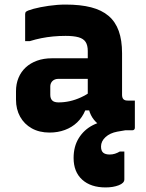

<svg xmlns="http://www.w3.org/2000/svg" viewBox="-20 -570 640 840"><path d="M514 -337Q514 -314 514 -291.5Q514 -269 514 -246Q514 -223 514 -200Q514 -177 514 -155Q514 -149 515.5 -144Q517 -139 520 -136Q523 -133 527.5 -131.5Q532 -130 539 -130Q542 -130 544.5 -130Q547 -130 550 -130H570Q570 -100 570 -70.5Q570 -41 570 -11Q570 -6 567 -3Q564 0 559 0Q554 0 531.5 0Q509 0 492 0Q463 0 440 -9.5Q417 -19 399.5 -36.5Q382 -54 373 -78Q364 -102 364 -131Q364 -161 364 -191Q364 -221 364 -251Q364 -268 364 -283.5Q364 -299 364 -315Q364 -331 364 -347Q364 -372 354.5 -386.5Q345 -401 323.5 -407Q302 -413 267 -413Q239 -413 212.5 -410.5Q186 -408 161 -403Q136 -398 110 -390H90Q90 -419 90 -449.5Q90 -480 90 -508Q90 -512 91 -514.5Q92 -517 93 -518Q99 -524 127 -531.5Q155 -539 193 -544.5Q231 -550 267 -550Q332 -550 378.5 -538Q425 -526 455 -500.5Q485 -475 499.5 -434.5Q514 -394 514 -337ZM200 -155Q200 -139 208.5 -130.5Q217 -122 236 -122Q261 -122 285.5 -127.5Q310 -133 334 -144Q358 -155 382 -172V-87H353Q340 -56 317.5 -34.5Q295 -13 264 -1.5Q233 10 197 10Q152 10 119 -8.5Q86 -27 68 -59.5Q50 -92 50 -134V-171Q50 -203 61 -229.5Q72 -256 92.5 -275Q113 -294 142 -304.5Q171 -315 207 -315Q242 -315 275.5 -315Q309 -315 339 -315Q369 -315 395 -315Q404 -315 408.5 -297.5Q413 -280 414 -259Q415 -238 415 -225Q385 -225 355.5 -225Q326 -225 296 -225Q266 -225 236 -225Q227 -225 220.5 -222.5Q214 -220 209 -215Q205 -211 202.5 -205Q200 -199 200 -192ZM471 -42Q482 -42 496 -32Q510 -22 528 0Q524 1 516.5 2Q509 3 493 6Q461 12 441.5 30Q422 48 422 71Q422 90 431.5 98Q441 106 460 106Q472 106 483 102.5Q494 99 504 93H524Q524 103 524 115.5Q524 128 524 150.5Q524 173 524 215Q524 231 499.5 240.5Q475 250 442 250Q377 250 339.5 216Q302 182 302 121Q302 71 324.5 34.5Q347 -2 385.5 -22Q424 -42 471 -42Z"/></svg>

Font: Recursive Monospace ExtraBold
Style: Regular
Weight: 800
Version: Version 1.047